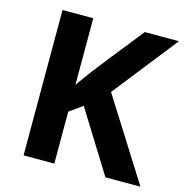

<svg xmlns="http://www.w3.org/2000/svg" viewBox="-106 -812 875 911"><g transform="rotate(15 332.0 -357.0)"><path d="M664 0 413 -398 662 -714H494C410 -605 320 -501 241 -387V-714H90V0H241V-255L305 -301L492 0Z"/></g></svg>

Font: Passageway
Style: Regular
Weight: 700
Foundry: Ascender Corporation
Version: Version 1.11